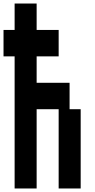

<svg xmlns="http://www.w3.org/2000/svg" viewBox="-20 -1050 540 1090"><path d="M63 20V-730H0V-880H63V-1030H188V-880H313V-730H188V-580H375V-430H438V20H313V-430H188V20Z"/></svg>

Font: 2P VHS
Style: Regular
Weight: 400
Designer: CodeMan38
Foundry: CodeMan38
Version: Version 3.000